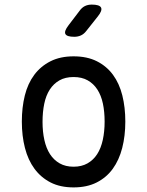

<svg xmlns="http://www.w3.org/2000/svg" viewBox="-20 -805 640 835"><path d="M300 10Q242 10 200 -11.5Q158 -33 130 -71Q102 -109 88.5 -161.5Q75 -214 75 -276Q75 -338 88 -390Q101 -442 129 -479.5Q157 -517 199.5 -538.5Q242 -560 300 -560Q359 -560 401.5 -538.5Q444 -517 471.5 -479.5Q499 -442 512 -390Q525 -338 525 -276Q525 -214 511.5 -161.5Q498 -109 470.5 -71Q443 -33 400.5 -11.5Q358 10 300 10ZM300 -80Q335 -80 360.5 -94.5Q386 -109 402.5 -134.5Q419 -160 427 -196.5Q435 -233 435 -276Q435 -319 427.5 -354.5Q420 -390 403.5 -415.5Q387 -441 361.5 -455.5Q336 -470 300 -470Q264 -470 238.5 -455.5Q213 -441 196.5 -415.5Q180 -390 172.5 -354Q165 -318 165 -275Q165 -232 173 -196Q181 -160 197.5 -134.5Q214 -109 239.5 -94.5Q265 -80 300 -80ZM355 -670Q345 -657 332 -651Q319 -645 303 -645Q271 -645 264.5 -657Q258 -669 278 -695L326 -758Q336 -772 349 -778.5Q362 -785 379 -785Q413 -785 419.5 -772Q426 -759 405 -733Z"/></svg>

Font: Maple Mono NF CN
Style: Regular
Weight: 400
Monospace: yes
Designer: subframe7536
Version: Version 7.000